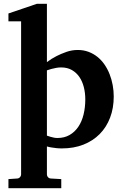

<svg xmlns="http://www.w3.org/2000/svg" viewBox="-20 -760 644 999"><path d="M423.8 -243.2Q423.8 -275.9 416.3 -306.2Q408.7 -336.4 393.3 -359.1Q377.9 -381.8 354.2 -395.5Q330.6 -409.2 297.9 -409.2Q284.7 -409.2 271.7 -406.7Q258.8 -404.3 248 -401.4Q235.4 -397.9 224.1 -394V-54.2Q233.9 -50.3 243.7 -47.9Q252 -45.4 261.2 -43.7Q270.5 -42 278.8 -42Q314.9 -42 342 -57.6Q369.1 -73.2 387.5 -100.3Q405.8 -127.4 414.8 -164.3Q423.8 -201.2 423.8 -243.2ZM571.8 -257.8Q571.8 -197.3 552.7 -147.5Q533.7 -97.7 498.5 -62.3Q463.4 -26.9 413.6 -7.3Q363.8 12.2 301.8 12.2Q286.6 12.2 272.9 10.7Q259.3 9.3 248 7.3Q235.4 5.4 224.1 2V146Q224.1 155.8 230.2 162.4Q236.3 168.9 246.1 168.9L298.8 171.9V219.2H23.9V171.9L67.9 168.9Q77.1 168.9 83.5 162.4Q89.8 155.8 89.8 146V-648.9H23.9V-689.9L171.9 -740.2H224.1V-437Q247.6 -454.6 274.4 -468.3Q297.4 -480 325.7 -490Q354 -500 384.8 -500Q415 -500 440.9 -490.2Q466.8 -480.5 487.5 -463.6Q508.3 -446.8 524.2 -423.6Q540 -400.4 550.5 -373.5Q561 -346.7 566.4 -317.1Q571.8 -287.6 571.8 -257.8Z"/></svg>

Font: Charis SIL Am
Style: Bold
Weight: 700
Foundry: SIL International
Version: Version 5.000